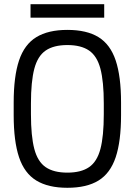

<svg xmlns="http://www.w3.org/2000/svg" viewBox="-20 -882 640 912"><path d="M300 10Q209 10 152.5 -24.5Q96 -59 70.5 -135Q45 -211 45 -335V-395Q45 -519 70.5 -595Q96 -671 152.5 -705.5Q209 -740 300 -740Q392 -740 448 -705.5Q504 -671 529.5 -595Q555 -519 555 -395V-335Q555 -211 529.5 -135Q504 -59 448 -24.5Q392 10 300 10ZM300 -62Q365 -62 403 -88Q441 -114 457 -174.5Q473 -235 473 -340V-390Q473 -495 457 -555.5Q441 -616 403 -642Q365 -668 300 -668Q235 -668 197 -642Q159 -616 143 -555.5Q127 -495 127 -390V-340Q127 -235 143 -174.5Q159 -114 197 -88Q235 -62 300 -62ZM125 -798V-862H475V-798Z"/></svg>

Font: M PLUS Code Latin Expanded
Style: Regular
Weight: 400
Width: 7
Designer: Coji Morishita
Foundry: UNDERFOREST DESIGN
Version: Version 1.002; ttfautohint (v1.8.3)